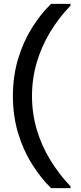

<svg xmlns="http://www.w3.org/2000/svg" viewBox="-20 -831 422 996"><path d="M245 145Q191 92 145.5 19.5Q100 -53 73.5 -141.5Q47 -230 47 -333Q47 -436 73.5 -524.5Q100 -613 145.5 -686Q191 -759 245 -811H346V-802Q286 -740 241 -666Q196 -592 171 -508Q146 -424 146 -333Q146 -242 171 -158Q196 -74 241.5 0Q287 74 346 136V145Z"/></svg>

Font: DM Sans 17pt Medium
Style: Regular
Weight: 500
Version: Version 4.004;gftools[0.9.30]